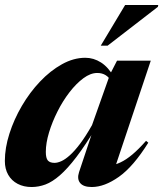

<svg xmlns="http://www.w3.org/2000/svg" viewBox="-22 -738 656 771"><path d="M295.5 -47 357 -231.5 366 -229.5Q321 -155 285 -107.8Q249 -60.5 218.5 -34Q188 -7.5 160.5 2.8Q133 13 105 13Q73 13 48.8 0.2Q24.5 -12.5 11 -36Q-2.5 -59.5 -2.5 -91.5Q-2.5 -144 15.8 -201.2Q34 -258.5 65.8 -312.8Q97.5 -367 138.8 -410.5Q180 -454 226.8 -480Q273.5 -506 320.5 -506Q354 -506 383.5 -487.2Q413 -468.5 437 -427L427.5 -407Q417 -427 402.5 -436Q388 -445 368.5 -445Q341.5 -445 312.8 -423.8Q284 -402.5 257 -367.5Q230 -332.5 208.8 -290.2Q187.5 -248 174.8 -205.8Q162 -163.5 162 -128Q162 -103 170.2 -93.5Q178.5 -84 197 -84Q209 -84 224.2 -90.8Q239.5 -97.5 258.5 -114.5Q277.5 -131.5 299.8 -161Q322 -190.5 347.5 -235.5L420 -440L448 -494.5H583.5L434.5 -49.5L419.5 -72.5Q439.5 -75.5 462 -86Q484.5 -96.5 509.8 -117.8Q535 -139 564.5 -172.5L573.5 -165Q513.5 -69 455.5 -28Q397.5 13 346.5 13Q313 13 299.8 -3.2Q286.5 -19.5 295.5 -47ZM382.5 -554.5 480.5 -718H613.5L612 -710.5L410 -554.5Z"/></svg>

Font: Newsreader 60pt
Style: Bold Italic
Weight: 700
Italic angle: -17°
Designer: Hugues Gentile
Foundry: Production Type
Version: Version 1.003